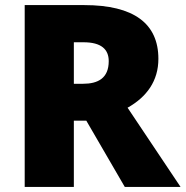

<svg xmlns="http://www.w3.org/2000/svg" viewBox="-20 -734 729 754"><path d="M311 -714H77V0H270V-260H319L470 0H689L481 -311C556 -353 602 -416 602 -503C602 -642 505 -714 311 -714ZM308 -568C378 -568 407 -540 407 -494C407 -427 365 -405 306 -405H270V-568Z"/></svg>

Font: Noto Sans Lao Looped Black
Style: Regular
Weight: 900
Designer: Mark Frömberg, Ben Mitchell
Foundry: The Fontpad Ltd
Version: Version 1.002